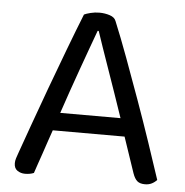

<svg xmlns="http://www.w3.org/2000/svg" viewBox="-48 -659 687 714"><g transform="rotate(5 296.0 -302.5)"><path d="M428 -162H160Q153 -142 145 -118.5Q137 -95 129.5 -72.5Q122 -50 115 -30.5Q108 -11 104 2Q90 8 71 8Q55 8 42.5 -0.5Q30 -9 30 -28Q30 -37 33 -46.5Q36 -56 40 -67Q55 -109 78.5 -175Q102 -241 129.5 -315.5Q157 -390 185.5 -465.5Q214 -541 238 -601Q246 -605 262 -609Q278 -613 295 -613Q315 -613 333.5 -607Q352 -601 357 -587Q381 -529 408.5 -454.5Q436 -380 464 -302Q492 -224 517.5 -148.5Q543 -73 563 -12Q555 -3 544 2.5Q533 8 519 8Q500 8 490 -0.5Q480 -9 473 -29ZM294 -545Q283 -515 269 -476.5Q255 -438 240 -396Q225 -354 210 -311Q195 -268 182 -229H407Q392 -274 376 -319.5Q360 -365 345.5 -407Q331 -449 318.5 -484.5Q306 -520 298 -545Z"/></g></svg>

Font: Baloo Chettan 2
Style: Regular
Weight: 400
Designer: Maithili Shingre, Unnati Kotecha and Ek Type
Foundry: Ek Type
Version: Version 1.640;hotconv 1.0.111;makeotfexe 2.5.65597; ttfautoh